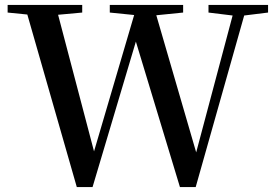

<svg xmlns="http://www.w3.org/2000/svg" viewBox="-20 -755 1115 780"><path d="M827 -704 925 -692 777 -136 615 -693 724 -704V-735H426V-704L525 -694L362 -140L216 -695L314 -704V-735H11V-704L91 -696L292 5H356L532 -586L711 5H775L972 -692L1069 -704V-735H827Z"/></svg>

Font: Noto Serif CJK HK SemiBold
Style: Regular
Weight: 600
Designer: Ryoko NISHIZUKA 西塚涼子 (kana & ideographs); Frank Grießhammer (Latin, Greek & Cyrillic); Wenlong ZHANG 张文龙 (bopomofo); San
Foundry: Adobe
Version: Version 2.001;hotconv 1.1.0;makeotfexe 2.6.0